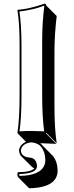

<svg xmlns="http://www.w3.org/2000/svg" viewBox="-20 -718 400 1038"><path d="M83 97.2V92.8Q87.9 63 120.6 48.8L75.2 2.9L74.2 0Q85.9 -76.2 85.9 -200.2V-474.1Q85.9 -595.7 74.2 -662.1L76.2 -665Q135.7 -669.4 210.4 -694.8Q215.8 -696.8 219.2 -698.2Q224.6 -697.8 227.5 -695.3Q230 -691.9 230 -688L286.6 -631.3Q274.9 -535.2 274.4 -443.4V-143.6Q274.4 -23.9 286.6 56.6L230 0L228 2.9L284.7 59.6Q283.2 59.6 208.5 56.6Q204.6 56.6 197.3 56.6Q201.7 60.1 205.1 63Q208 66.4 210 68.8L266.6 125.5Q291 158.2 291.5 203.6Q291.5 279.8 187.5 295.9Q163.6 299.3 137.7 299.8L81.1 243.2L79.6 241.7Q70.3 230 76.2 212.9Q147.5 212.4 165.5 192.4Q157.2 188 151.9 183.1L95.2 127Q84.5 115.2 83 97.2ZM96.2 -200.2Q96.2 -83 85.4 -7.8Q124 -10.3 151.9 -10Q179.7 -9.8 218.8 -7.8Q208 -87.4 208 -200.2V-500Q208 -593.3 219.7 -687.5Q156.7 -664.1 85 -655.8Q95.7 -587.4 96.2 -474.1ZM92.8 96.7Q95.2 124.5 127 131.8Q134.8 133.3 143.1 134.3Q171.9 137.2 178.7 168.5Q179.7 174.8 180.2 181.2Q178.2 220.7 84 223.1Q84 229 85.4 232.9Q201.2 231.4 221.7 170.4Q225.1 159.2 225.1 147Q224.6 104.5 202.1 75.2Q186 56.2 152.3 51.8H147.5Q104.5 57.1 94.7 86.9Q93.8 90.8 92.8 93.8Z"/></svg>

Font: Linux Biolinum Shadow O
Style: Bold
Weight: 700
Designer: Philipp H. Poll
Foundry: Philipp H. Poll
Version: Version 0.9.2